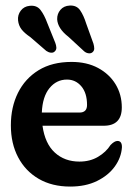

<svg xmlns="http://www.w3.org/2000/svg" viewBox="-20 -677 488 707"><path d="M428.5 -281.5Q428.5 -214 362 -214H136.5Q145.5 -148.5 181.8 -115.2Q218 -82 272.5 -82Q311.5 -82 341 -99.5Q370.5 -117 387 -143Q401.5 -158 412.5 -158Q429.5 -158 429 -134.5Q426.5 -97 402.8 -64Q379 -31 337.2 -10.5Q295.5 10 238.5 10Q171.5 10 122.5 -18.5Q73.5 -47 46.8 -97.8Q20 -148.5 20 -215.5Q20 -282.5 46.2 -335.2Q72.5 -388 122.2 -418.5Q172 -449 243.5 -449Q299.5 -449 341 -426.8Q382.5 -404.5 405.5 -366.8Q428.5 -329 428.5 -281.5ZM226.5 -384Q188 -384 162.2 -352.5Q136.5 -321 134 -262.5H272.5Q300.5 -262.5 300.5 -290.5Q300.5 -334.5 279.5 -359.2Q258.5 -384 226.5 -384ZM297.5 -590 324 -516.5Q327 -506.5 327 -498.2Q327 -490 320.5 -484.5Q314.5 -479.5 305.8 -480.8Q297 -482 290 -488L232 -541.5Q192.5 -572 190.5 -606Q190 -626 202.5 -640.8Q215 -655.5 236.5 -656.5Q262 -658 275 -639.2Q288 -620.5 297.5 -590ZM154 -592.5 183.5 -519.5Q187 -510.5 187.5 -502Q188 -493.5 181.5 -487.5Q176 -482 167.2 -483Q158.5 -484 150.5 -489.5L91.5 -540.5Q70 -555 59.2 -569Q48.5 -583 46.5 -602Q44.5 -622 56.5 -637.8Q68.5 -653.5 89 -655.5Q115 -658.5 129 -640.5Q143 -622.5 154 -592.5Z"/></svg>

Font: Fraunces 144pt S100 SemiBold
Style: Regular
Weight: 600
Version: Version 1.000; ttfautohint (v1.8.3)